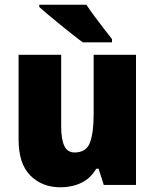

<svg xmlns="http://www.w3.org/2000/svg" viewBox="-20 -786 658 816"><path d="M558 -553V0H421L399 -69H389Q365 -28 325.5 -9Q286 10 237 10Q159 10 109 -40Q59 -90 59 -193V-553H240V-249Q240 -195 253 -166.5Q266 -138 297 -138Q347 -138 362.5 -180.5Q378 -223 378 -300V-553ZM347 -766Q361 -745 381.5 -717Q402 -689 422.5 -663Q443 -637 456 -620V-606H332Q315 -618 290 -638Q265 -658 237.5 -680Q210 -702 186 -722.5Q162 -743 147 -756V-766Z"/></svg>

Font: Noto Sans Tamil SemiCondensed Black
Style: Regular
Weight: 900
Width: 4
Designer: Jelle Bosma - Monotype Design Team
Foundry: Monotype Imaging Inc.
Version: Version 2.004; ttfautohint (v1.8.4.7-5d5b)